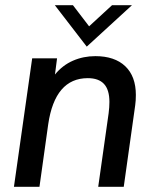

<svg xmlns="http://www.w3.org/2000/svg" viewBox="-20 -717 593 737"><path d="M103.5 -493H199L191 -431Q220 -466.5 260 -484Q300 -501.5 346 -501.5Q420 -501.5 460.8 -462.8Q501.5 -424 501.5 -352.5Q501.5 -330.5 499 -313L455 0H357L397 -282.5Q400 -306 400 -325.5Q400 -372.5 379.2 -394.8Q358.5 -417 317 -417Q191 -417 165 -239.5L131.5 0H33.5ZM190.5 -697H260L322 -616L410 -697H486.5L313 -538Z"/></svg>

Font: HK Grotesk Medium
Style: Italic
Weight: 500
Italic angle: -8°
Designer: Alfredo Marco Pradil
Foundry: Hanken Design Co.
Version: Version 3.004